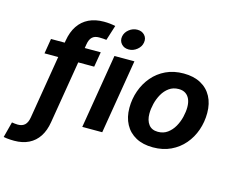

<svg xmlns="http://www.w3.org/2000/svg" viewBox="-217 -950 1636 1356"><g transform="rotate(15 601.0 -272.5)"><path d="M418.5 -542.5 399.9 -432.6H36.6L54.7 -542.5ZM-10.7 219.2Q-24.4 219.2 -38.3 218.5Q-52.2 217.8 -64.9 216.3Q-77.6 214.8 -88.9 212.4L-59.1 98.1Q-50.3 99.6 -37.4 101.1Q-24.4 102.5 -16.1 102.5Q17.1 102.5 35.6 85Q54.2 67.4 60.5 29.3L157.7 -558.6Q168.5 -623.5 198.2 -667.7Q228 -711.9 274.9 -734.6Q321.8 -757.3 384.8 -757.3Q408.2 -757.3 428.7 -755.1Q449.2 -752.9 469.2 -748.5L434.1 -637.7Q424.3 -639.2 410.4 -640.1Q396.5 -641.1 379.9 -641.1Q347.7 -641.1 329.8 -624Q312 -606.9 306.2 -570.8L207.5 24.4Q197.3 87.9 168.9 131.1Q140.6 174.3 95.2 196.8Q49.8 219.2 -10.7 219.2Z M428.7 0 518.6 -542.5H664.6L574.7 0ZM603 -612.8Q569.3 -612.8 549.6 -635Q529.8 -657.2 534.7 -688.5Q540 -720.2 567.4 -741.9Q594.7 -763.7 627.9 -763.7Q661.6 -763.7 681.4 -741.9Q701.2 -720.2 695.8 -688.5Q690.9 -657.2 663.6 -635Q636.2 -612.8 603 -612.8Z M947.3 10.7Q874 10.7 822.3 -17.3Q770.5 -45.4 742.9 -96.7Q715.3 -147.9 715.3 -216.3Q715.3 -282.2 736.6 -342Q757.8 -401.9 797.6 -448.7Q837.4 -495.6 894.5 -522.7Q951.7 -549.8 1024.4 -549.8Q1097.7 -549.8 1149.4 -521.7Q1201.2 -493.7 1228.5 -442.6Q1255.9 -391.6 1255.9 -322.3Q1255.9 -256.8 1235.1 -197Q1214.4 -137.2 1174.3 -90.3Q1134.3 -43.5 1077.1 -16.4Q1020 10.7 947.3 10.7ZM952.6 -104.5Q993.2 -104.5 1022.7 -126Q1052.2 -147.5 1071.5 -181.4Q1090.8 -215.3 1100.1 -253.9Q1109.4 -292.5 1109.4 -326.2Q1109.4 -359.4 1099.1 -383.5Q1088.9 -407.7 1068.8 -421.1Q1048.8 -434.6 1018.6 -434.6Q978 -434.6 948.5 -413.3Q918.9 -392.1 899.9 -358.4Q880.9 -324.7 871.6 -286.4Q862.3 -248 862.3 -213.4Q862.3 -164.6 885 -134.5Q907.7 -104.5 952.6 -104.5Z"/></g></svg>

Font: Inter 16pt
Style: Bold Italic
Weight: 700
Italic angle: -9.3988°
Version: Version 4.001;git-66647c0bb